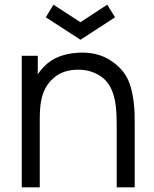

<svg xmlns="http://www.w3.org/2000/svg" viewBox="-20 -801 658 821"><path d="M324 -631 176 -727 208.5 -781 324 -706 438.5 -781 472 -727ZM556 -273V0H479V-271Q479 -308.5 476 -339.2Q473 -370 465.5 -395Q458 -420 445.5 -439.2Q433 -458.5 413.5 -473Q370.5 -503 314.5 -503Q248 -503 208.5 -466.5Q167 -431 156 -370Q150 -340.5 150 -289.5V0H73V-562.5H141.5V-483.5Q152.5 -500.5 168.5 -516.5Q196 -545 233 -559Q270 -573 309.5 -575Q313 -575.5 318.8 -575.8Q324.5 -576 332.5 -576Q412.5 -576 469 -531Q522.5 -491 539.5 -427Q557.5 -362.5 556 -273Z"/></svg>

Font: Russisch Sans
Style: Regular
Weight: 400
Designer: Michael Sharanda (font) & Cristiano Sobral (main changes)
Foundry: Michael Sharanda
Version: Version 2.00;October 25, 2020;FontCreator 13.0.0.2681 64-bit